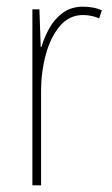

<svg xmlns="http://www.w3.org/2000/svg" viewBox="-20 -555 336 575"><path d="M229 -535Q243 -535 257.5 -532.5Q272 -530 285 -524L277 -500Q268 -504 255.5 -507Q243 -510 229 -510Q187 -510 159 -476.5Q131 -443 117 -391Q103 -339 103 -283V0H77V-527H98L102 -414H104Q112 -442 127.5 -470Q143 -498 168 -516.5Q193 -535 229 -535Z"/></svg>

Font: Noto Sans Telugu Condensed Thin
Style: Regular
Weight: 100
Width: 3
Designer: Jelle Bosma - Monotype Design Team
Foundry: Monotype Imaging Inc.
Version: Version 2.005; ttfautohint (v1.8.4.7-5d5b)